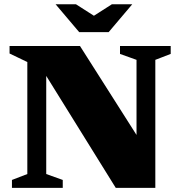

<svg xmlns="http://www.w3.org/2000/svg" viewBox="-20 -904 869 924"><path d="M111.5 -66.5V-605.5L26 -646.5V-682.5H365L679 -188.5L637 -152V-616L557.5 -644.5V-682.5H801.5V-644.5L727.5 -616V0H537L159.5 -608L202.5 -626.5V-66.5L282 -38V0H37.5V-38ZM449.5 -817H414.5L518.5 -883.5H616.5L503 -749.5H361L247.5 -883.5H345.5Z"/></svg>

Font: Newsreader ExtraBold
Style: Regular
Weight: 800
Designer: Hugues Gentile
Foundry: Production Type
Version: Version 1.003